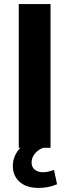

<svg xmlns="http://www.w3.org/2000/svg" viewBox="-20 -725 339 942"><path d="M72 0V-705H228V0ZM169 197Q110 197 76.5 167.5Q43 138 43 89Q43 45 72 9Q101 -27 149 -45L192 0Q166 10 150.5 29.5Q135 49 135 72Q135 95 150.5 107.5Q166 120 190 120Q205 120 217.5 117Q230 114 245 109L260 179Q219 197 169 197Z"/></svg>

Font: Mulish ExtraBold
Style: Regular
Weight: 800
Designer: Vernon Adams
Foundry: Vernon Adams
Version: Version 3.603; ttfautohint (v1.8.3)